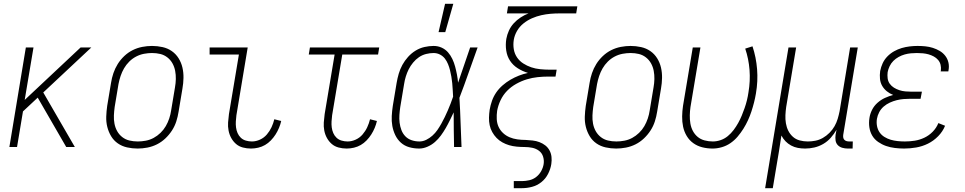

<svg xmlns="http://www.w3.org/2000/svg" viewBox="-20 -768 5040 1003"><path d="M326 0 177 -258 100 -186 69 0H29L115 -520H155L109 -246L401 -520H457L206 -285L371 0Z M699 8Q671 8 644 2Q617 -4 595.5 -19Q574 -34 560.5 -56.5Q547 -79 540.5 -105Q534 -131 535 -159Q536 -187 540 -215L560 -335Q564 -361 572.5 -386Q581 -411 595 -433.5Q609 -456 629 -475Q649 -494 673 -506Q697 -518 723 -523Q749 -528 774 -528Q802 -528 829 -522Q856 -516 877.5 -501Q899 -486 913 -463.5Q927 -441 933 -415Q939 -389 938.5 -361Q938 -333 933 -305L913 -185Q909 -159 901 -134Q893 -109 878.5 -86.5Q864 -64 844 -45Q824 -26 800 -14Q776 -2 750 3Q724 8 699 8ZM700 -29Q720 -29 741.5 -33Q763 -37 782.5 -47.5Q802 -58 818.5 -74Q835 -90 846 -109Q857 -128 864 -149Q871 -170 874 -191L894 -311Q898 -333 898.5 -355Q899 -377 895 -398Q891 -419 881 -437Q871 -455 854.5 -468Q838 -481 817.5 -486Q797 -491 774 -491Q754 -491 732.5 -487Q711 -483 691 -472.5Q671 -462 655 -446Q639 -430 628 -411Q617 -392 610 -371Q603 -350 599 -329L579 -209Q576 -187 575 -165Q574 -143 578 -122Q582 -101 592 -83Q602 -65 618.5 -52Q635 -39 656 -34Q677 -29 700 -29Z M1291 8Q1269 8 1248.5 2.5Q1228 -3 1213 -16Q1198 -29 1188 -47Q1178 -65 1174 -86Q1170 -107 1171.5 -128.5Q1173 -150 1176 -172L1228 -483H1075V-520H1274L1215 -166Q1213 -150 1212 -134Q1211 -118 1213 -102.5Q1215 -87 1221 -73Q1227 -59 1238 -48.5Q1249 -38 1264.5 -33.5Q1280 -29 1296 -29Q1317 -29 1338 -38.5Q1359 -48 1374 -65.5Q1389 -83 1398.5 -103.5Q1408 -124 1413 -145L1449 -136Q1445 -118 1437.5 -100Q1430 -82 1419.5 -65.5Q1409 -49 1395 -34.5Q1381 -20 1364.5 -10.5Q1348 -1 1329 3.5Q1310 8 1291 8Z M1791 8Q1769 8 1748.5 2.5Q1728 -3 1713 -16Q1698 -29 1688 -47Q1678 -65 1674 -86Q1670 -107 1671.5 -128.5Q1673 -150 1676 -172L1728 -483H1593L1599 -520H1961L1955 -483H1768L1715 -166Q1713 -150 1712 -134Q1711 -118 1713 -102.5Q1715 -87 1721 -73Q1727 -59 1738 -48.5Q1749 -38 1764.5 -33.5Q1780 -29 1796 -29Q1817 -29 1838 -38.5Q1859 -48 1874 -65.5Q1889 -83 1898.5 -103.5Q1908 -124 1913 -145L1949 -136Q1945 -118 1937.5 -100Q1930 -82 1919.5 -65.5Q1909 -49 1895 -34.5Q1881 -20 1864.5 -10.5Q1848 -1 1829 3.5Q1810 8 1791 8Z M2170 8Q2143 8 2118 1Q2093 -6 2074.5 -22.5Q2056 -39 2045 -62Q2034 -85 2029.5 -110Q2025 -135 2026.5 -162Q2028 -189 2032 -215L2052 -335Q2056 -359 2063 -383Q2070 -407 2082 -429Q2094 -451 2111.5 -470.5Q2129 -490 2151 -503.5Q2173 -517 2197.5 -522.5Q2222 -528 2245 -528Q2268 -528 2287.5 -519Q2307 -510 2320.5 -494.5Q2334 -479 2343 -460Q2352 -441 2357.5 -420.5Q2363 -400 2367 -379Q2371 -358 2373 -336Q2389 -382 2404.5 -428Q2420 -474 2436 -520H2475Q2451 -454 2428 -388Q2405 -322 2380 -257Q2384 -193 2386 -128.5Q2388 -64 2391 0H2352Q2351 -45 2350.5 -90.5Q2350 -136 2350 -181Q2340 -160 2330 -139.5Q2320 -119 2308.5 -99Q2297 -79 2283.5 -60.5Q2270 -42 2252.5 -26.5Q2235 -11 2213 -1.5Q2191 8 2170 8ZM2171 -29Q2189 -29 2206.5 -37.5Q2224 -46 2239 -59.5Q2254 -73 2265 -89Q2276 -105 2285.5 -122Q2295 -139 2303.5 -156.5Q2312 -174 2319.5 -191.5Q2327 -209 2334 -227Q2341 -245 2347 -263Q2346 -281 2345 -298.5Q2344 -316 2342.5 -333Q2341 -350 2338 -367Q2335 -384 2331 -400.5Q2327 -417 2320.5 -433Q2314 -449 2304 -462Q2294 -475 2278.5 -483Q2263 -491 2245 -491Q2226 -491 2206 -486Q2186 -481 2169 -469.5Q2152 -458 2138 -441Q2124 -424 2115 -406Q2106 -388 2100 -368.5Q2094 -349 2091 -329L2071 -209Q2068 -189 2066.5 -168Q2065 -147 2067.5 -127Q2070 -107 2077 -88.5Q2084 -70 2097.5 -56Q2111 -42 2130.5 -35.5Q2150 -29 2171 -29ZM2271 -600 2305 -748H2348L2306 -600Z M2664 215V178H2707Q2725 178 2745 173.5Q2765 169 2781 156.5Q2797 144 2807 126Q2817 108 2820 89Q2823 69 2817 50Q2811 31 2795.5 19.5Q2780 8 2760.5 4Q2741 0 2720.5 0Q2700 0 2679 -2Q2658 -4 2639.5 -9.5Q2621 -15 2604 -24.5Q2587 -34 2574 -47.5Q2561 -61 2551.5 -78Q2542 -95 2538 -114Q2534 -133 2534.5 -153.5Q2535 -174 2538 -195Q2542 -218 2550 -241Q2558 -264 2572 -284.5Q2586 -305 2605.5 -322Q2625 -339 2646.5 -351.5Q2668 -364 2691 -373Q2714 -382 2738 -387Q2709 -396 2684.5 -411.5Q2660 -427 2644.5 -450.5Q2629 -474 2624.5 -504Q2620 -534 2625 -565Q2629 -587 2638.5 -608Q2648 -629 2664 -646.5Q2680 -664 2700 -677Q2720 -690 2741 -698H2628L2634 -735H2996L2990 -698H2904Q2880 -698 2856 -696Q2832 -694 2807.5 -688.5Q2783 -683 2759 -672.5Q2735 -662 2714.5 -645.5Q2694 -629 2681 -606.5Q2668 -584 2664 -560Q2660 -535 2664 -511Q2668 -487 2681 -468Q2694 -449 2713.5 -436.5Q2733 -424 2755 -416.5Q2777 -409 2802 -406.5Q2827 -404 2852 -404H2888L2882 -368H2846Q2817 -368 2788.5 -365Q2760 -362 2732 -353.5Q2704 -345 2677 -330Q2650 -315 2629 -293.5Q2608 -272 2595 -244.5Q2582 -217 2577 -189Q2574 -168 2575 -146Q2576 -124 2584.5 -105.5Q2593 -87 2608 -73Q2623 -59 2642 -51Q2661 -43 2682.5 -40Q2704 -37 2725 -37H2726Q2744 -36 2762.5 -34Q2781 -32 2798 -25.5Q2815 -19 2828.5 -8.5Q2842 2 2850.5 17.5Q2859 33 2861 51.5Q2863 70 2860 89Q2856 115 2843 140.5Q2830 166 2808 183.5Q2786 201 2759.5 208Q2733 215 2707 215Z M3199 8Q3171 8 3144 2Q3117 -4 3095.5 -19Q3074 -34 3060.5 -56.5Q3047 -79 3040.5 -105Q3034 -131 3035 -159Q3036 -187 3040 -215L3060 -335Q3064 -361 3072.5 -386Q3081 -411 3095 -433.5Q3109 -456 3129 -475Q3149 -494 3173 -506Q3197 -518 3223 -523Q3249 -528 3274 -528Q3302 -528 3329 -522Q3356 -516 3377.5 -501Q3399 -486 3413 -463.5Q3427 -441 3433 -415Q3439 -389 3438.5 -361Q3438 -333 3433 -305L3413 -185Q3409 -159 3401 -134Q3393 -109 3378.5 -86.5Q3364 -64 3344 -45Q3324 -26 3300 -14Q3276 -2 3250 3Q3224 8 3199 8ZM3200 -29Q3220 -29 3241.5 -33Q3263 -37 3282.5 -47.5Q3302 -58 3318.5 -74Q3335 -90 3346 -109Q3357 -128 3364 -149Q3371 -170 3374 -191L3394 -311Q3398 -333 3398.5 -355Q3399 -377 3395 -398Q3391 -419 3381 -437Q3371 -455 3354.5 -468Q3338 -481 3317.5 -486Q3297 -491 3274 -491Q3254 -491 3232.5 -487Q3211 -483 3191 -472.5Q3171 -462 3155 -446Q3139 -430 3128 -411Q3117 -392 3110 -371Q3103 -350 3099 -329L3079 -209Q3076 -187 3075 -165Q3074 -143 3078 -122Q3082 -101 3092 -83Q3102 -65 3118.5 -52Q3135 -39 3156 -34Q3177 -29 3200 -29Z M3703 8Q3675 8 3649 1.5Q3623 -5 3602 -20Q3581 -35 3567.5 -57.5Q3554 -80 3548.5 -106Q3543 -132 3543.5 -160Q3544 -188 3548 -215L3599 -520H3639L3587 -209Q3584 -188 3583.5 -166Q3583 -144 3586.5 -123Q3590 -102 3599.5 -84Q3609 -66 3624.5 -53Q3640 -40 3661 -34.5Q3682 -29 3704 -29Q3724 -29 3744.5 -36Q3765 -43 3782 -57Q3799 -71 3812.5 -89Q3826 -107 3836.5 -126Q3847 -145 3855 -164.5Q3863 -184 3870 -204Q3877 -224 3882 -244.5Q3887 -265 3890 -286Q3900 -345 3895.5 -403Q3891 -461 3873 -514L3911 -526Q3930 -469 3935 -406.5Q3940 -344 3929 -280Q3925 -256 3919 -232.5Q3913 -209 3905.5 -186Q3898 -163 3887.5 -140Q3877 -117 3863.5 -95.5Q3850 -74 3833.5 -54.5Q3817 -35 3796 -20.5Q3775 -6 3750.5 1Q3726 8 3703 8Z M3977 215 4099 -520H4139L4087 -209Q4084 -188 4083 -166.5Q4082 -145 4085.5 -124Q4089 -103 4098 -85Q4107 -67 4122 -53.5Q4137 -40 4157.5 -34.5Q4178 -29 4200 -29Q4220 -29 4240 -33Q4260 -37 4278.5 -47.5Q4297 -58 4313 -74Q4329 -90 4339.5 -108.5Q4350 -127 4356 -147Q4362 -167 4366 -187L4421 -520H4461L4385 -64Q4384 -57 4385 -50Q4386 -43 4390.5 -38Q4395 -33 4402 -31Q4409 -29 4416 -29H4435L4434 8H4409Q4394 8 4380 4Q4366 0 4356.5 -10Q4347 -20 4345 -34.5Q4343 -49 4345 -64L4350 -90Q4337 -68 4320 -48.5Q4303 -29 4280.5 -16Q4258 -3 4234 2.5Q4210 8 4186 8Q4166 8 4147.5 4.5Q4129 1 4112.5 -8Q4096 -17 4083.5 -30Q4071 -43 4062 -60Q4056 -18 4049 24Q4042 66 4035 107L4017 215Z M4703 8Q4679 8 4654.5 5Q4630 2 4608.5 -5.5Q4587 -13 4567.5 -26.5Q4548 -40 4536.5 -59.5Q4525 -79 4521.5 -103Q4518 -127 4522 -152Q4525 -173 4535.5 -194Q4546 -215 4564 -231Q4582 -247 4603 -256.5Q4624 -266 4646 -272Q4628 -279 4613 -291Q4598 -303 4588.5 -319.5Q4579 -336 4577 -356Q4575 -376 4578 -397Q4582 -418 4591 -437.5Q4600 -457 4615.5 -473Q4631 -489 4650.5 -500Q4670 -511 4690.5 -517Q4711 -523 4732 -525.5Q4753 -528 4773 -528Q4794 -528 4814 -526Q4834 -524 4853 -518Q4872 -512 4889 -502Q4906 -492 4918 -476.5Q4930 -461 4934.5 -441.5Q4939 -422 4935 -401L4934 -395H4894L4895 -399Q4897 -415 4893.5 -429.5Q4890 -444 4880.5 -455Q4871 -466 4858 -473Q4845 -480 4831 -484Q4817 -488 4801.5 -489.5Q4786 -491 4770 -491Q4754 -491 4738 -489.5Q4722 -488 4706 -483.5Q4690 -479 4674.5 -470.5Q4659 -462 4647 -450Q4635 -438 4627.5 -422.5Q4620 -407 4617 -391Q4615 -375 4617 -359Q4619 -343 4628 -330.5Q4637 -318 4650 -310Q4663 -302 4678 -297Q4693 -292 4709.5 -290.5Q4726 -289 4742 -289H4796L4789 -252H4735Q4717 -252 4699.5 -250.5Q4682 -249 4664 -244.5Q4646 -240 4628.5 -232Q4611 -224 4596.5 -211.5Q4582 -199 4573 -182Q4564 -165 4561 -147Q4558 -128 4561.5 -109.5Q4565 -91 4575 -76.5Q4585 -62 4600.5 -52.5Q4616 -43 4633 -38Q4650 -33 4669 -31Q4688 -29 4707 -29Q4733 -29 4758.5 -33Q4784 -37 4808.5 -48.5Q4833 -60 4852.5 -80Q4872 -100 4882 -125L4917 -111Q4905 -81 4881 -56.5Q4857 -32 4827.5 -17.5Q4798 -3 4766 2.5Q4734 8 4703 8Z"/></svg>

Font: Iosevka Extralight
Style: Italic
Weight: 200
Italic angle: -9°
Monospace: yes
Designer: Belleve Invis
Foundry: Belleve Invis
Version: Version 32.5.0; ttfautohint (v1.8.4)